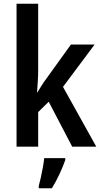

<svg xmlns="http://www.w3.org/2000/svg" viewBox="-20 -831 532 1021"><path d="M183 -457Q183 -426 181 -398Q179 -370 177 -340H179Q192 -361 202.5 -378Q213 -395 226 -412L357 -594H483L315 -369L492 -51H364L239 -290L183 -235V-51H68V-811H183ZM327 20Q315 55 296 95.5Q277 136 256 170H186V158Q191 140 197 113.5Q203 87 208 59Q213 31 215 10H327Z"/></svg>

Font: Noto Sans Tamil UI Condensed SemiBold
Style: Regular
Weight: 600
Width: 3
Designer: Jelle Bosma - Monotype Design Team
Foundry: Monotype Imaging Inc.
Version: Version 2.004; ttfautohint (v1.8.4.7-5d5b)